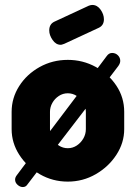

<svg xmlns="http://www.w3.org/2000/svg" viewBox="-20 -724 549 776"><path d="M254 10Q193 10 141.5 -19.5Q90 -49 58.5 -97.5Q27 -146 27 -202V-272Q27 -328 57.5 -376Q88 -424 140 -453Q192 -482 254 -482Q315 -482 367 -453.5Q419 -425 450.5 -377.5Q482 -330 482 -272V-202Q482 -147 450.5 -98.5Q419 -50 367 -20Q315 10 254 10ZM254 -125Q274 -125 290.5 -136Q307 -147 317 -164.5Q327 -182 327 -202V-272Q327 -291 317 -308Q307 -325 290.5 -336Q274 -347 254 -347Q234 -347 217.5 -336Q201 -325 191.5 -308Q182 -291 182 -272V-202Q182 -182 191.5 -164.5Q201 -147 217.5 -136Q234 -125 254 -125ZM72 32Q61 32 51 23Q41 14 41 2Q41 -7 48 -16L84 -64L375 -449L411 -497Q420 -510 433 -510Q447 -510 456.5 -500.5Q466 -491 466 -478Q466 -468 458 -457L423 -411L128 -27L89 24Q83 32 72 32ZM225 -543Q206 -543 192.5 -562.5Q179 -582 179 -601Q179 -626 199 -636L339 -701Q347 -704 353 -704Q373 -704 386.5 -685Q400 -666 400 -646Q400 -622 380 -612L240 -547Q236 -546 232.5 -544.5Q229 -543 225 -543Z"/></svg>

Font: Dosis ExtraBold
Style: Regular
Weight: 800
Designer: EdgarTolentino, PabloImpallari, IginoMarini
Foundry: EdgarTolentino, PabloImpallari, IginoMarini
Version: Version 3.001; ttfautohint (v1.8.2)